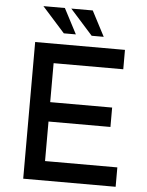

<svg xmlns="http://www.w3.org/2000/svg" viewBox="-60 -967 776 1016"><g transform="rotate(5 327.5 -459.5)"><path d="M102 -726H579V-623H209V-416H538V-313H209V-103H593V0H102ZM129 -919H243L313 -785H249ZM277 -919H391L461 -785H397Z"/></g></svg>

Font: Josefin Sans Thin Medium
Style: Regular
Weight: 500
Version: Version 2.000